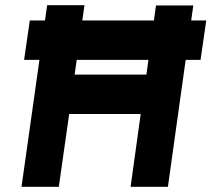

<svg xmlns="http://www.w3.org/2000/svg" viewBox="-20 -721 816 741"><path d="M63 0H207L247 -281H523L484 0H628L726 -700H582L545 -433H268L306 -701H162ZM73 -490H754L776 -642H95Z"/></svg>

Font: Unageo
Style: ExtraBold-Italic
Weight: 800
Designer: Richard Sepsi
Foundry: Richard Sepsi
Version: Version 2.000